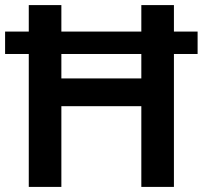

<svg xmlns="http://www.w3.org/2000/svg" viewBox="-20 -734 796 754"><path d="M93 0H221V-317H535V0H663V-522H756V-610H663V-714H535V-610H221V-714H93V-610H0V-522H93ZM221 -426V-522H535V-426Z"/></svg>

Font: Noto Sans Vithkuqi SemiBold
Style: Regular
Weight: 600
Version: Version 1.001